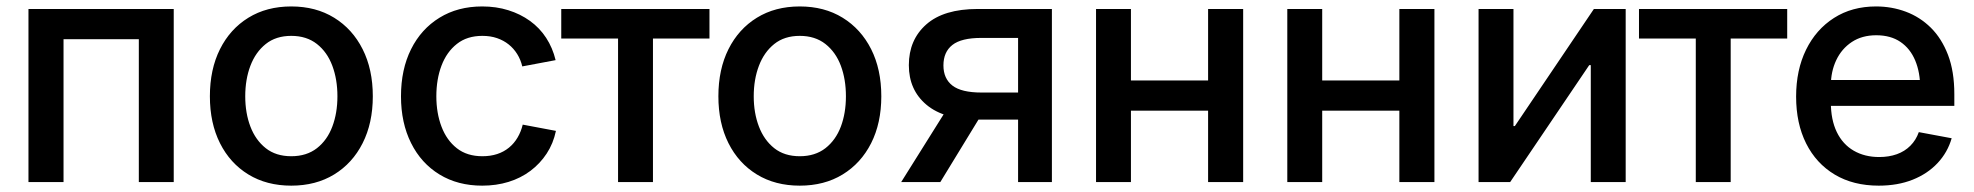

<svg xmlns="http://www.w3.org/2000/svg" viewBox="-20 -568 6159 599"><path d="M522 -540V0H413.1V-445.8H178.2V0H68.8V-540Z M888.7 11.2Q812 11.2 754.9 -23.7Q697.8 -58.6 666.3 -121.3Q634.8 -184.1 634.8 -267.6Q634.8 -351.6 666.3 -414.6Q697.8 -477.5 754.9 -512.7Q812 -547.9 888.7 -547.9Q965.3 -547.9 1022.5 -512.7Q1079.6 -477.5 1111.3 -414.6Q1143.1 -351.6 1143.1 -267.6Q1143.1 -184.1 1111.3 -121.3Q1079.6 -58.6 1022.5 -23.7Q965.3 11.2 888.7 11.2ZM888.7 -80.6Q936.5 -80.6 968.8 -105.7Q1001 -130.9 1016.8 -173.1Q1032.7 -215.3 1032.7 -267.6Q1032.7 -320.3 1016.8 -362.8Q1001 -405.3 968.8 -430.7Q936.5 -456.1 888.7 -456.1Q840.8 -456.1 809.1 -430.7Q777.3 -405.3 761.2 -362.8Q745.1 -320.3 745.1 -267.6Q745.1 -215.3 761.2 -173.1Q777.3 -130.9 809.1 -105.7Q840.8 -80.6 888.7 -80.6Z M1484.4 11.2Q1408.2 11.2 1351.1 -23.7Q1293.9 -58.6 1262.5 -121.6Q1231 -184.6 1231 -267.6Q1231 -351.6 1262.5 -414.6Q1293.9 -477.5 1351.1 -512.7Q1408.2 -547.9 1484.4 -547.9Q1528.3 -547.9 1565.9 -536.1Q1603.5 -524.4 1633.5 -502.7Q1663.6 -481 1683.8 -450Q1704.1 -418.9 1713.4 -380.4L1609.4 -360.8Q1604.5 -381.8 1593.5 -399.4Q1582.5 -417 1566.9 -429.4Q1551.3 -441.9 1530.8 -449Q1510.3 -456.1 1484.9 -456.1Q1437 -456.1 1405.3 -430.9Q1373.5 -405.8 1357.4 -363.3Q1341.3 -320.8 1341.3 -267.6Q1341.3 -215.3 1357.4 -172.9Q1373.5 -130.4 1405.3 -105.5Q1437 -80.6 1484.9 -80.6Q1510.3 -80.6 1531 -87.4Q1551.8 -94.2 1567.9 -107.4Q1584 -120.6 1594.7 -138.9Q1605.5 -157.2 1610.8 -179.2L1714.4 -159.7Q1706.1 -120.1 1685.5 -88.9Q1665 -57.6 1634.8 -34.9Q1604.5 -12.2 1566.4 -0.5Q1528.3 11.2 1484.4 11.2Z M1908.2 0V-447.8H1731V-540H2193.4V-447.8H2017.1V0Z M2475.1 11.2Q2398.4 11.2 2341.3 -23.7Q2284.2 -58.6 2252.7 -121.3Q2221.2 -184.1 2221.2 -267.6Q2221.2 -351.6 2252.7 -414.6Q2284.2 -477.5 2341.3 -512.7Q2398.4 -547.9 2475.1 -547.9Q2551.8 -547.9 2608.9 -512.7Q2666 -477.5 2697.8 -414.6Q2729.5 -351.6 2729.5 -267.6Q2729.5 -184.1 2697.8 -121.3Q2666 -58.6 2608.9 -23.7Q2551.8 11.2 2475.1 11.2ZM2475.1 -80.6Q2522.9 -80.6 2555.2 -105.7Q2587.4 -130.9 2603.3 -173.1Q2619.1 -215.3 2619.1 -267.6Q2619.1 -320.3 2603.3 -362.8Q2587.4 -405.3 2555.2 -430.7Q2522.9 -456.1 2475.1 -456.1Q2427.2 -456.1 2395.5 -430.7Q2363.8 -405.3 2347.7 -362.8Q2331.5 -320.3 2331.5 -267.6Q2331.5 -215.3 2347.7 -173.1Q2363.8 -130.9 2395.5 -105.7Q2427.2 -80.6 2475.1 -80.6Z M3261.7 0H3156.2V-449.7H3041.5Q2979 -449.7 2951.2 -427.7Q2923.3 -405.8 2923.3 -363.8Q2923.3 -322.8 2951.4 -301Q2979.5 -279.3 3042 -279.3H3201.2V-194.8H3032.2Q2925.8 -194.8 2870.6 -241Q2815.4 -287.1 2815.4 -364.7Q2815.4 -443.8 2869.9 -491.9Q2924.3 -540 3030.3 -540H3261.7ZM2913.6 0H2791.5L2944.8 -244.6H3063Z M3776.9 -316.9V-222.7H3480V-316.9ZM3508.3 -540V0H3399.4V-540ZM3858.4 -540V0H3749V-540Z M4373.5 -316.9V-222.7H4076.7V-316.9ZM4105 -540V0H3996.1V-540ZM4455.1 -540V0H4345.7V-540Z M5051.8 0H4942.9V-364.7H4938L4691.4 0H4592.8V-540H4701.7V-174.8H4706.1L4952.6 -540H5051.8Z M5270.5 0V-447.8H5093.3V-540H5555.7V-447.8H5379.4V0Z M5841.3 11.2Q5761.7 11.2 5703.9 -23.4Q5646 -58.1 5614.7 -120.6Q5583.5 -183.1 5583.5 -266.6Q5583.5 -349.6 5614.5 -412.8Q5645.5 -476.1 5701.7 -512Q5757.8 -547.9 5833 -547.9Q5881.8 -547.9 5925.8 -531.5Q5969.7 -515.1 6003.7 -481.7Q6037.6 -448.2 6057.4 -396.7Q6077.1 -345.2 6077.1 -274.4V-237.8H5640.6V-318.4H6021L5970.7 -292.5Q5970.7 -341.8 5955.1 -379.2Q5939.5 -416.5 5908.9 -437.3Q5878.4 -458 5833.5 -458Q5789.1 -458 5757.3 -437Q5725.6 -416 5708.7 -380.4Q5691.9 -344.7 5691.9 -301.8V-248.5Q5691.9 -194.3 5710.4 -156Q5729 -117.7 5763.2 -97.9Q5797.4 -78.1 5842.8 -78.1Q5873 -78.1 5897.7 -86.9Q5922.4 -95.7 5939.9 -113.3Q5957.5 -130.9 5966.3 -155.8L6068.8 -136.7Q6056.2 -92.8 6024.9 -59.3Q5993.7 -25.9 5947 -7.3Q5900.4 11.2 5841.3 11.2Z"/></svg>

Font: V-Inter
Style: Medium-500
Weight: 500
Designer: Rasmus Andersson
Foundry: rsms
Version: Version 4.000;git-4146feb